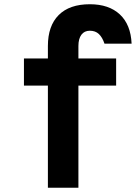

<svg xmlns="http://www.w3.org/2000/svg" viewBox="-20 -886 641 906"><path d="M350 0H206V-482H93V-610H206V-669Q206 -764 257 -815Q308 -866 404 -866Q494 -866 545.5 -818Q597 -770 601 -680H473Q463 -710 446.5 -725.5Q430 -741 404 -741Q378 -741 364 -722Q350 -703 350 -669V-610H528V-482H350Z"/></svg>

Font: Martian Mono Condensed SemiBold
Style: Regular
Weight: 600
Width: 3
Designer: Roman Shamin
Foundry: Evil Martians
Version: Version 1.000